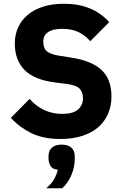

<svg xmlns="http://www.w3.org/2000/svg" viewBox="-20 -730 664 1025"><path d="M38 0ZM303 12Q211 12 147 -19.5Q83 -51 38 -101L138 -202Q209 -122 313 -122Q369 -122 396 -145Q423 -168 423 -206Q423 -235 407 -254.5Q391 -274 342 -281L273 -290Q162 -304 110.5 -357Q59 -410 59 -498Q59 -545 77 -584Q95 -623 128.5 -651Q162 -679 210.5 -694.5Q259 -710 321 -710Q400 -710 460 -685Q520 -660 563 -612L462 -510Q437 -539 401.5 -557.5Q366 -576 312 -576Q261 -576 236 -558Q211 -540 211 -508Q211 -472 230.5 -456Q250 -440 294 -433L363 -422Q471 -405 523 -355.5Q575 -306 575 -215Q575 -165 557 -123Q539 -81 504.5 -51Q470 -21 419 -4.5Q368 12 303 12ZM309 42Q342 42 360.5 58Q379 74 379 104V118Q379 164 360 207Q341 250 312 275H227Q253 253 267 229.5Q281 206 289 176Q260 174 249.5 155.5Q239 137 239 115V104Q239 74 257.5 58Q276 42 309 42Z"/></svg>

Font: Aneliza ExtraBold
Style: Regular
Weight: 800
Designer: Mike Abbink, Paul van der Laan, Pieter van Rosmalen
Foundry: Bold Monday
Version: Version 3.001;September 8, 2019;FontCreator 11.5.0.2425 64-b